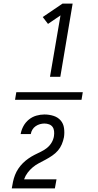

<svg xmlns="http://www.w3.org/2000/svg" viewBox="-20 -870 540 1060"><path d="M256 -446 314 -785 245 -738 216 -776 325 -850H381L313 -446ZM430 -319H63L70 -361H437ZM44 170H45Q48 151 52 132.5Q56 114 63 96Q70 78 81 61.5Q92 45 106 31Q120 17 136.5 5.5Q153 -6 170.5 -15Q188 -24 206 -32.5Q224 -41 239.5 -53.5Q255 -66 265 -83Q275 -100 278 -119Q278 -119 278 -119.5Q278 -120 278 -120Q280 -133 278.5 -146.5Q277 -160 270 -169.5Q263 -179 251 -183.5Q239 -188 225 -188Q213 -188 200.5 -184.5Q188 -181 177 -173.5Q166 -166 159 -154.5Q152 -143 150 -130H94Q98 -153 109.5 -174Q121 -195 139.5 -210Q158 -225 180.5 -231.5Q203 -238 225 -238Q251 -238 275 -230.5Q299 -223 314.5 -205.5Q330 -188 333.5 -162.5Q337 -137 333 -112Q329 -92 321 -73Q313 -54 299.5 -38.5Q286 -23 268.5 -11Q251 1 232.5 11Q214 21 195.5 30.5Q177 40 161 53.5Q145 67 132.5 83.5Q120 100 113 120H292L283 170Z"/></svg>

Font: iosevka_custom_sans_ss08 Light
Style: Italic
Weight: 300
Italic angle: -10°
Designer: Belleve Invis
Foundry: Belleve Invis
Version: Version 10.3.0; ttfautohint (v1.8.3)